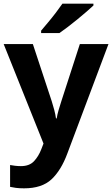

<svg xmlns="http://www.w3.org/2000/svg" viewBox="-20 -786 611 1046"><path d="M0 -546H159L262 -234Q269 -212 275.5 -187.5Q282 -163 285 -141H289Q292 -162 299.5 -187Q307 -212 314 -234L415 -546H571L347 50Q313 142 260.5 191Q208 240 111 240Q85 240 66.5 237.5Q48 235 35 232V113Q45 115 61 117Q77 119 94 119Q140 119 165 92.5Q190 66 205 27L217 -4ZM489 -756Q474 -742 451 -722Q428 -702 401 -680Q374 -658 348.5 -638.5Q323 -619 304 -606H204V-619Q220 -638 241.5 -663.5Q263 -689 284 -716.5Q305 -744 320 -766H489Z"/></svg>

Font: Noto Sans Khmer UI
Style: Bold
Weight: 700
Designer: Danh Hong and the Monotype Design Team
Foundry: Monotype Imaging Inc.
Version: Version 2.002; ttfautohint (v1.8.4.7-5d5b)